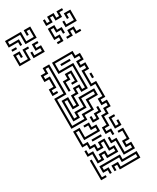

<svg xmlns="http://www.w3.org/2000/svg" viewBox="-262 -996 871 1067"><g transform="rotate(-30 174.0 -462.5)"><path d="M229 -180V-204H199V-246H229V-306H259V-336H289V-354H259V-396H289V-474H259V-576H289V-594H259V-636H289V-654H259V-684H151V-636H241V-474H199V-504H181V-474H151V-414H109V-474H91V-366H109V-396H169V-456H271V-414H211V-354H151V-324H49V-516H109V-684H91V-654H61V-636H91V-564H61V-546H85V-534H49V-576H79V-624H49V-666H79V-696H121V-504H61V-336H139V-366H199V-426H259V-444H181V-384H121V-354H79V-486H121V-426H139V-486H169V-516H211V-486H229V-624H139V-696H271V-666H301V-624H271V-606H301V-564H271V-486H301V-384H271V-366H301V-324H271V-294H241V-234H211V-216H241V-180ZM175 -654V-666H235V-654ZM139 -510V-576H169V-606H211V-534H175V-546H199V-594H181V-564H151V-510ZM289 -510V-540H301V-510ZM169 -294V-330H181V-306H199V-336H229V-360H241V-324H211V-294ZM79 -84V-144H49V-180H61V-156H91V-96H109V-126H151V-96H199V-114H169V-174H151V-144H109V-174H79V-204H49V-306H91V-246H169V-264H139V-294H115V-306H151V-276H181V-234H79V-294H61V-216H91V-186H121V-156H139V-186H181V-126H211V-84H139V-114H121V-84ZM259 -204V-276H295V-264H271V-216H289V-240H301V-204ZM115 -204V-216H175V-204ZM229 -54V-144H199V-180H211V-156H241V-66H289V-84H259V-126H289V-174H265V-186H301V-114H271V-96H301V-54ZM49 6V-120H61V-6H85V6ZM169 6V-24H151V0H139V-36H181V-6H289V-24H199V-54H91V-36H121V0H109V-24H79V-66H211V-36H301V6ZM63 -859V-919H-15V-901H45V-865H33V-889H-27V-931H75V-871H123V-919H105V-895H93V-931H135V-859ZM213 -889V-925H225V-901H243V-931H285V-901H303V-931H339V-919H315V-889H273V-919H255V-889ZM303 -829V-865H315V-841H363V-889H345V-865H333V-901H375V-829ZM-21 -859V-871H9V-859ZM219 -769V-781H243V-799H213V-871H255V-841H285V-805H273V-829H243V-859H225V-811H255V-769ZM-27 -769V-841H15V-805H3V-829H-15V-781H33V-841H69V-829H45V-769ZM63 -769V-805H75V-781H123V-799H93V-841H129V-829H105V-811H135V-769ZM279 -769V-781H303V-811H345V-781H369V-769H333V-799H315V-769Z"/></g></svg>

Font: Rubik Maze
Style: Regular
Weight: 400
Designer: Hubert and Fischer, NaN
Foundry: Hubert and Fischer, NaN
Version: Version 2.200